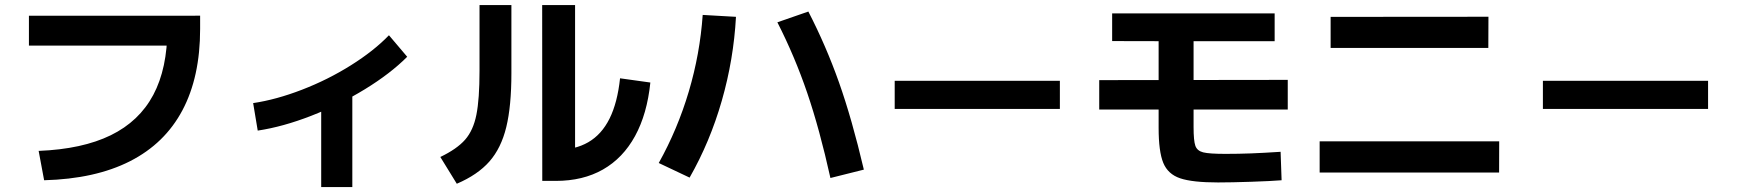

<svg xmlns="http://www.w3.org/2000/svg" viewBox="-20 -733 6954 768"><path d="M649.4 -617.3 713.6 -550.6H95.7V-670.1L780.5 -670.2V-617.3Q780.5 -425.3 709.8 -292.1Q639.2 -158.9 499.9 -88.1Q360.7 -17.4 156.5 -12L134.6 -129.4Q309.2 -136.4 423 -192Q536.9 -247.7 593.2 -353.5Q649.4 -459.2 649.4 -617.3Z M1535.8 -592 1608.8 -505.9Q1541.3 -438.3 1439.5 -376Q1337.7 -313.7 1224.9 -269.8Q1112 -225.8 1010.9 -210.6L992.6 -320.6Q1084.5 -334.2 1187.9 -374.1Q1291.3 -413.9 1383.4 -471.7Q1475.6 -529.5 1535.8 -592ZM1264.8 -381.3H1389.3V15.2H1264.8Z M2148.7 -712.7H2280.3V-66.4L2203 -133.1Q2279.5 -133.1 2333.1 -164.1Q2386.6 -195.1 2418.2 -258.6Q2449.8 -322.1 2460.2 -419.8L2581.4 -402.9Q2568.5 -277 2520.2 -188.8Q2472 -100.7 2391.9 -55Q2311.9 -9.4 2203 -9.4H2149.1ZM1898.1 -449.7V-712.7H2025.6V-440.4Q2025.6 -308.5 2005.1 -224.6Q1984.7 -140.7 1937.8 -87.2Q1890.9 -33.8 1807.2 2L1741.3 -105.1Q1807.6 -136.9 1840.4 -174.2Q1873.1 -211.5 1885.6 -274.1Q1898.1 -336.7 1898.1 -449.7Z M3089.5 -643.8 3213.4 -686.8Q3284.1 -549.8 3335.9 -403.6Q3387.7 -257.4 3435.4 -54.5L3301.7 -21Q3258.6 -215.7 3208.9 -361.4Q3159.2 -507.1 3089.5 -643.8ZM2790.8 -673.3 2923.9 -665.7Q2914.6 -495.2 2867.2 -330.2Q2819.9 -165.2 2738.4 -22.6L2615 -81Q2690.4 -216.1 2735.2 -367Q2780 -517.9 2790.8 -673.3Z M3558.8 -409.8H4219.5V-297.2H3558.8Z M4614.5 -221.4V-568.3L4428.6 -568.7V-679.4H5078.6V-568.3H4754.3V-224.6Q4754.3 -170.2 4761.4 -149.9Q4768.5 -129.7 4792.7 -123.6Q4816.9 -117.5 4881.8 -117.5Q4934.4 -117.5 4984 -119.4Q5033.5 -121.3 5102.4 -125.8L5106.4 -12Q5065.2 -8.6 4984.8 -5.9Q4904.4 -3.2 4852.2 -3.2Q4749.7 -3.2 4700.7 -19.8Q4651.7 -36.3 4633.1 -81.6Q4614.5 -126.8 4614.5 -221.4ZM4376.9 -412.5 5131 -413.5V-294.8H4376.9Z M5258.6 -167.6H5976.8L5976.4 -43H5258.6ZM5302.5 -665.5 5933.8 -666 5933.3 -541.3H5302.5Z M6151.6 -409.8H6812.3V-297.2H6151.6Z"/></svg>

Font: Pretendard GOV Variable
Style: Regular
Weight: 400
Designer: Base glyphs from Inter by Rasmus Andersson; Hangul glyphs from Noto Sans CJK(Source Han Sans) by Jang Soo-young and Kang
Foundry: Kil Hyung-jin
Version: Version 1.307;Glyphs 3.2 (3192)